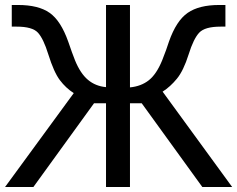

<svg xmlns="http://www.w3.org/2000/svg" viewBox="-27 -747 947 767"><path d="M900.4 0H781.2L539.1 -334.5H492.2V0H396.5V-334.5H348.6L106.4 0H-6.8L267.6 -375Q235.8 -395.5 212.2 -426.8Q188.5 -458 166 -529.8Q146.5 -592.8 124.3 -616.7Q102.1 -640.6 39.6 -640.6H20V-727.1H44.9Q126.5 -727.1 171.1 -695.8Q215.8 -664.6 245.6 -580.6Q252.9 -559.1 260.3 -538.6Q267.6 -518.1 272.9 -505.4Q294.4 -453.1 324.5 -428Q354.5 -402.8 396.5 -398.9V-727.1H492.2V-397.9Q537.1 -402.3 567.6 -426.5Q598.1 -450.7 620.6 -505.4Q629.4 -527.3 636.5 -547.1Q643.6 -566.9 647.9 -580.6Q677.2 -664.1 722.7 -695.6Q768.1 -727.1 848.6 -727.1H873.5V-640.6H854Q791.5 -640.6 768.8 -616.5Q746.1 -592.3 726.6 -529.8Q706.1 -464.8 679.7 -432.6Q653.3 -400.4 622.6 -380.9Z"/></svg>

Font: IranNastaliq
Style: Regular
Weight: 400
Designer: Hossein Zahedi
Version: Version 1.5